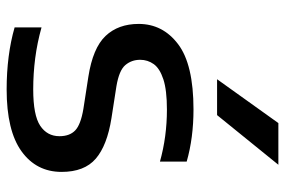

<svg xmlns="http://www.w3.org/2000/svg" viewBox="-160 -688 858 578"><g transform="rotate(90 269.0 -399.0)"><path d="M249 10Q198 10 151 4Q104 -2 62.5 -14V-95Q109 -82 155.2 -76Q201.5 -70 249 -70Q327 -70 358.5 -91Q390 -112 390 -149Q390 -179.5 372.8 -196.2Q355.5 -213 308 -221L211 -236Q124.5 -249.5 88.2 -287.8Q52 -326 52 -387.5Q52 -460 113 -506.2Q174 -552.5 309.5 -552.5Q395 -552.5 466.5 -532V-451.5Q391.5 -472.5 310 -472.5Q251.5 -472.5 218.8 -461.8Q186 -451 173 -432.8Q160 -414.5 160 -392Q160 -366 176 -347.2Q192 -328.5 239.5 -320.5L336 -305.5Q418 -292.5 457.8 -258.2Q497.5 -224 497.5 -155.5Q497.5 -79.5 435.5 -34.8Q373.5 10 249 10ZM218.5 -623.5 350.5 -808H476L326.5 -623.5Z"/></g></svg>

Font: Encode Sans Expanded Expanded Medium
Style: Regular
Weight: 500
Width: 7
Designer: Multiple Designers
Foundry: Impallari Type
Version: Version 3.000; ttfautohint (v1.8.3) -l 8 -r 50 -G 200 -x 14 